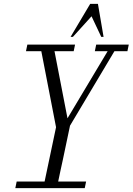

<svg xmlns="http://www.w3.org/2000/svg" viewBox="-20 -970 684 990"><path d="M59 0 66 -34H210L222 -91L269 -314L193 -706H114L121 -740H367L360 -706H261L328 -360L535 -706H469L476 -740H644L637 -706H570L341 -322L304 -146L292 -91L280 -34H424L417 0ZM344 -780 445 -950H485L514 -780H502L452 -886L356 -780Z"/></svg>

Font: Xanh Mono
Style: Italic
Weight: 400
Italic angle: -12°
Monospace: yes
Designer: Lam Bao, Duy Dao
Foundry: Yellow Type Foundry
Version: Version 3.101; ttfautohint (v1.8.3)